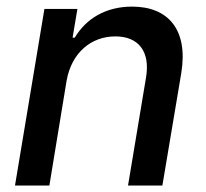

<svg xmlns="http://www.w3.org/2000/svg" viewBox="-20 -573 637 593"><path d="M185.7 -323.9C201.3 -410.9 262.1 -460.6 336.3 -460.6C408.7 -460.6 444.2 -413 431.1 -334.2L375.4 0H481.5L539.8 -346.9C562.1 -482.2 498.6 -552.6 388.1 -552.6C306.1 -552.6 245.4 -514.9 210.9 -456.7H204.2L219.1 -545.5H117.2L26.3 0H132.5Z"/></svg>

Font: Margiela Sans Medium
Style: Italic
Weight: 500
Italic angle: -9.39999°
Designer: Stefan Endress, Andreas Faust
Version: Version 1.100;FEAKit 1.0